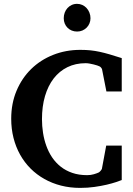

<svg xmlns="http://www.w3.org/2000/svg" viewBox="-20 -941 676 978"><path d="M600.1 -23.9Q590.8 -20 571 -13.4Q551.3 -6.8 523.4 -0.2Q495.6 6.3 461.2 11.2Q426.8 16.1 388.2 16.1Q336.9 16.1 291 4.4Q245.1 -7.3 206.1 -29.3Q167 -51.3 135.7 -82.5Q104.5 -113.8 82.5 -153.1Q60.5 -192.4 48.8 -238.5Q37.1 -284.7 37.1 -335.9Q37.1 -414.1 64.2 -478.5Q91.3 -543 138.7 -589.4Q186 -635.7 250.5 -661.4Q314.9 -687 389.2 -687Q417.5 -687 440.9 -684.6Q464.4 -682.1 488 -677Q511.7 -671.9 538.3 -664.1Q564.9 -656.2 600.1 -645V-475.1H522L500 -586.9Q500 -589.4 496.1 -595Q492.2 -600.6 486.8 -603Q482.9 -605 474.9 -607.7Q466.8 -610.4 456.8 -612.8Q446.8 -615.2 436 -617.2Q425.3 -619.1 416 -619.1Q364.7 -619.1 323.5 -598.9Q282.2 -578.6 253.4 -541.3Q224.6 -503.9 209.2 -451.4Q193.8 -398.9 193.8 -334Q193.8 -298.8 199.2 -264.2Q204.6 -229.5 216.1 -197.8Q227.5 -166 245.8 -138.9Q264.2 -111.8 289.6 -91.8Q314.9 -71.8 348.4 -60.3Q381.8 -48.8 423.8 -48.8Q442.4 -48.8 458 -53.5Q473.6 -58.1 481.9 -62Q485.8 -63.5 491.7 -70.1Q497.6 -76.7 499 -81.1L521 -199.2H600.1ZM440.9 -848.1Q440.9 -834.5 435.8 -822Q430.7 -809.6 421.4 -800.3Q412.1 -791 399.7 -785.6Q387.2 -780.3 372.6 -780.3Q357.9 -780.3 345.5 -785.4Q333 -790.5 324 -799.6Q314.9 -808.6 309.8 -821Q304.7 -833.5 304.7 -848.1Q304.7 -863.3 309.6 -876.5Q314.5 -889.6 323.5 -899.7Q332.5 -909.7 345 -915.5Q357.4 -921.4 372.6 -921.4Q386.7 -921.4 399.2 -915.8Q411.6 -910.2 420.9 -900.1Q430.2 -890.1 435.5 -876.7Q440.9 -863.3 440.9 -848.1Z"/></svg>

Font: Charis SIL Am
Style: Bold
Weight: 700
Foundry: SIL International
Version: Version 5.000